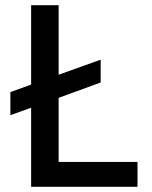

<svg xmlns="http://www.w3.org/2000/svg" viewBox="-20 -720 587 740"><path d="M20 -276 100 -305V0H510V-96H206V-343L368 -402V-490L206 -432V-700H100V-394L20 -365Z"/></svg>

Font: Fixel Display Medium
Style: Regular
Weight: 500
Designer: AlfaBravo + MacPaw
Foundry: Kyrylo Tkachov, Marchela Mozhyna, Serhii Makarenko, Maria Weinstein, Zakhar Kryvoshyya
Version: Version 1.211